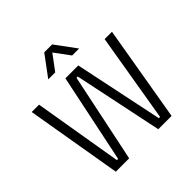

<svg xmlns="http://www.w3.org/2000/svg" viewBox="-231 -1126 1322 1322"><g transform="rotate(-45 430.0 -465.0)"><path d="M158 0H288L423.5 -648.5H436L571.5 0H701L820.5 -700H749L640 -51H628L492.5 -700H367L231.5 -51H219.5L110.5 -700H39ZM390.5 -929.5 278.5 -778.5H346.5L429 -889.5L511 -778.5H579L467.5 -929.5Z"/></g></svg>

Font: MCL Standard Light
Style: Regular
Weight: 300
Designer: Květoslav Bartoš
Foundry: Florian Karsten
Version: Version 1.001;Glyphs 3.2.3 (3260)